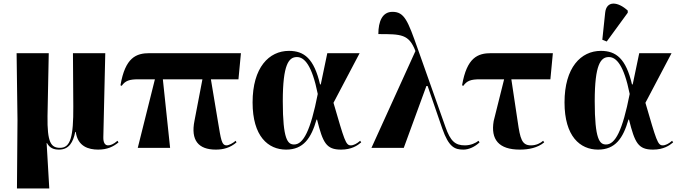

<svg xmlns="http://www.w3.org/2000/svg" viewBox="-20 -837 3845 1087"><path d="M76 230H259L244 -27H246C261 0 282 10 314 10C371 10 394 -32 406 -90H409C420 -8 481 10 536 10C588 10 622 -7 651 -31L645 -40C623 -20 604 -14 592 -14C576 -14 564 -27 565 -61L576 -536H393L395 -235C396 -61 379 0 320 0C268 0 247 -31 249 -180L256 -536H74L79 -157Z M760 0H943L902 -388H1126L1081 -153C1059 -43 1103 10 1202 10C1244 10 1283 0 1319 -31L1314 -40C1300 -27 1275 -14 1263 -14C1234 -14 1231 -48 1214 -148L1174 -388H1330L1344 -536H827C751 -536 689 -512 662 -354L669 -351C689 -380 713 -388 762 -388H857Z M1600 10C1698 10 1742 -55 1772 -160H1775C1808 -28 1827 10 1911 10C1970 10 2004 -13 2025 -31L2019 -40C2001 -24 1982 -14 1966 -14C1937 -14 1930 -43 1868 -255L2016 -536H1833L1796 -359H1792C1758 -505 1702 -549 1616 -549C1503 -549 1410 -455 1410 -257C1410 -65 1498 10 1600 10ZM1645 -19C1609 -19 1581 -46 1581 -264C1581 -473 1615 -514 1661 -514C1703 -514 1746 -469 1779 -305C1738 -96 1697 -19 1645 -19Z M2083 0H2266L2394 -350H2401L2484 -109C2521 -3 2555 10 2604 10C2633 10 2668 -5 2695 -31L2689 -40C2673 -27 2645 -14 2612 -14C2557 -14 2530 -38 2502 -118L2345 -561C2289 -719 2270 -770 2202 -770C2144 -770 2122 -715 2122 -644C2252 -644 2295 -644 2332 -548Z M2923 10C2973 10 3024 0 3061 -31L3055 -40C3041 -27 3016 -14 2986 -14C2934 -14 2925 -52 2911 -148L2875 -388H3096L3110 -536H2761C2685 -536 2623 -512 2596 -354L2603 -351C2623 -380 2647 -388 2696 -388H2834L2775 -152C2757 -47 2804 10 2923 10Z M3415 -602 3534 -765V-777C3479 -828 3413 -836 3406 -764L3390 -612ZM3366 10C3464 10 3508 -55 3538 -160H3541C3574 -28 3593 10 3677 10C3736 10 3770 -13 3791 -31L3785 -40C3767 -24 3748 -14 3732 -14C3703 -14 3696 -43 3634 -255L3782 -536H3599L3562 -359H3558C3524 -505 3468 -549 3382 -549C3269 -549 3176 -455 3176 -257C3176 -65 3264 10 3366 10ZM3411 -19C3375 -19 3347 -46 3347 -264C3347 -473 3381 -514 3427 -514C3469 -514 3512 -469 3545 -305C3504 -96 3463 -19 3411 -19Z"/></svg>

Font: Noto Serif Display ExtraBold
Style: Regular
Weight: 800
Designer: Monotype Design Team
Foundry: Monotype Imaging Inc.
Version: Version 2.009